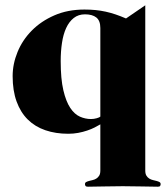

<svg xmlns="http://www.w3.org/2000/svg" viewBox="-20 -498 633 726"><path d="M359.4 -392.1Q359.4 -419.9 344.2 -431.9Q329.1 -443.8 301.3 -443.8Q276.4 -443.8 258.8 -429.9Q241.2 -416 230.2 -392.1Q219.2 -368.2 214.4 -335.9Q209.5 -303.7 209.5 -267.1Q209.5 -199.7 219.5 -157Q229.5 -114.3 245.6 -90.1Q261.7 -65.9 282.2 -56.9Q302.7 -47.9 323.7 -47.9Q335 -47.9 345.9 -51Q356.9 -54.2 359.4 -57.1ZM529.3 147Q529.3 159.2 533.7 166.3Q538.1 173.3 544.4 177.2Q550.8 181.2 558.3 182.9Q565.9 184.6 572.3 186.3Q578.6 188 583 190.4Q587.4 192.9 587.4 198.2Q587.4 202.1 585.4 205.1Q583.5 208 576.7 208Q547.9 208 515.4 207Q482.9 206.1 444.3 206.1Q406.2 206.1 373.8 207Q341.3 208 312.5 208Q305.7 208 303.5 205.1Q301.3 202.1 301.3 198.2Q301.3 192.9 305.7 190.4Q310.1 188 316.4 186.3Q322.8 184.6 330.3 182.9Q337.9 181.2 344.2 177.2Q350.6 173.3 355 166.3Q359.4 159.2 359.4 147V-27.8Q350.6 -22.5 338.1 -16.1Q325.7 -9.8 309.8 -4.4Q293.9 1 275.9 4.4Q257.8 7.8 238.3 7.8Q190.4 7.8 151.4 -5.6Q112.3 -19 85 -46.1Q57.6 -73.2 42.7 -114.3Q27.8 -155.3 27.8 -210Q27.8 -256.3 46.4 -301.5Q64.9 -346.7 100.1 -382.3Q135.3 -418 185.5 -439.9Q235.8 -461.9 299.3 -461.9Q321.3 -461.9 341.1 -460Q360.8 -458 379.6 -453.9Q398.4 -449.7 417.2 -443.4Q436 -437 456.5 -428.2L529.3 -478Z"/></svg>

Font: XB Zar
Style: Bold
Weight: 700
Designer: Behnam
Foundry: Irmug
Version: Version 8.005 2009